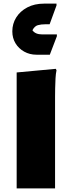

<svg xmlns="http://www.w3.org/2000/svg" viewBox="-20 -1040 396 1060"><path d="M72 -640 288 -660 292 -652Q288 -634 286.5 -607Q285 -580 284.5 -552Q284 -524 284 -504V0H72ZM48 -867Q48 -909 69.5 -943.5Q91 -978 130.5 -999Q170 -1020 224 -1020H292V-1010L254 -906H230Q207 -906 189 -901Q171 -896 159 -873Q175 -850 213 -850H294V-840L255 -738H181Q144 -738 113.5 -755Q83 -772 65.5 -801Q48 -830 48 -867Z"/></svg>

Font: Kufam Black
Style: Regular
Weight: 900
Designer: Wael Morcos, Artur Schmal
Foundry: Original Type
Version: Version 1.301; ttfautohint (v1.8.3)